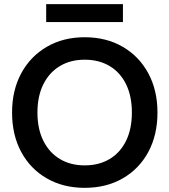

<svg xmlns="http://www.w3.org/2000/svg" viewBox="-20 -891 814 923"><path d="M387 12Q284 12 205 -33.5Q126 -79 82 -160.5Q38 -242 38 -350Q38 -457 82 -538.5Q126 -620 205 -666Q284 -712 387 -712Q491 -712 570 -666Q649 -620 693 -538.5Q737 -457 737 -350Q737 -242 693 -160.5Q649 -79 570 -33.5Q491 12 387 12ZM387 -96Q456 -96 507 -126.5Q558 -157 586 -214Q614 -271 614 -350Q614 -429 586 -486Q558 -543 507 -573.5Q456 -604 387 -604Q319 -604 268 -573.5Q217 -543 188.5 -486Q160 -429 160 -350Q160 -271 188.5 -214Q217 -157 268 -126.5Q319 -96 387 -96ZM202 -785V-871H571V-785Z"/></svg>

Font: DM Sans 36pt SemiBold
Style: Regular
Weight: 600
Designer: Colophon Foundry, Jonny Pinhorn
Foundry: Colophon Foundry
Version: Version 4.004;gftools[0.9.30]